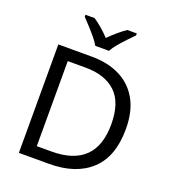

<svg xmlns="http://www.w3.org/2000/svg" viewBox="-165 -1066 1060 1188"><g transform="rotate(20 365.0 -472.0)"><path d="M669 -364Q669 -183 570.5 -91.5Q472 0 296 0H97V-714H317Q425 -714 504 -674Q583 -634 626 -556.5Q669 -479 669 -364ZM574 -361Q574 -504 503.5 -570.5Q433 -637 304 -637H187V-77H284Q574 -77 574 -361ZM315 -784Q302 -807 280 -833.5Q258 -860 234 -886Q210 -912 192 -931V-944H252Q278 -927 306 -903Q334 -879 359 -852Q386 -879 414 -903Q442 -927 468 -944H530V-931Q511 -912 486.5 -886Q462 -860 439.5 -833.5Q417 -807 405 -784Z"/></g></svg>

Font: Noto Sans Tifinagh Hawad
Style: Regular
Weight: 400
Designer: JamraPatel
Foundry: JamraPatel LLC
Version: Version 2.006; ttfautohint (v1.8.4.7-5d5b)